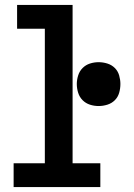

<svg xmlns="http://www.w3.org/2000/svg" viewBox="-20 -755 540 775"><path d="M35 0V-96H161V-639H49V-735H273V-96H385V0ZM378 -327Q360 -327 343 -332.5Q326 -338 313.5 -350.5Q301 -363 295.5 -380.5Q290 -398 290 -416Q290 -433 295.5 -450.5Q301 -468 313.5 -480.5Q326 -493 343 -498.5Q360 -504 378 -504Q396 -504 413.5 -498.5Q431 -493 443.5 -480.5Q456 -468 461 -450.5Q466 -433 466 -416Q466 -398 461 -380.5Q456 -363 443.5 -350.5Q431 -338 413.5 -332.5Q396 -327 378 -327Z"/></svg>

Font: Iosevka SS18
Style: Bold
Weight: 700
Monospace: yes
Designer: Belleve Invis
Foundry: Belleve Invis
Version: Version 25.1.1; ttfautohint (v1.8.4)